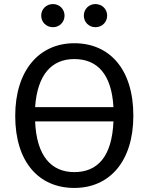

<svg xmlns="http://www.w3.org/2000/svg" viewBox="-20 -914 732 946"><path d="M241 -894C208 -894 183 -869 183 -837C183 -805 208 -780 241 -780C273 -780 298 -805 298 -837C298 -869 273 -894 241 -894ZM450 -894C418 -894 393 -869 393 -837C393 -805 418 -780 450 -780C483 -780 508 -805 508 -837C508 -869 483 -894 450 -894ZM346 -701C173 -701 55 -567 55 -343C55 -115 172 12 346 12C520 12 637 -119 637 -344C637 -573 520 -701 346 -701ZM346 -623C459 -623 530 -549 539 -386H153C164 -547 235 -623 346 -623ZM346 -66C233 -66 160 -145 153 -316H539C532 -144 462 -66 346 -66Z"/></svg>

Font: Fira Sans
Style: Regular
Weight: 400
Designer: Carrois Corporate & Edenspiekermann AG
Foundry: Carrois Corporate GbR & Edenspiekermann AG
Version: Version 4.203